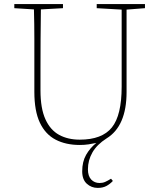

<svg xmlns="http://www.w3.org/2000/svg" viewBox="-20 -696 777 939"><path d="M458 223Q427 223 404.5 202.5Q382 182 382 142Q382 95 401 61.5Q420 28 451 3Q433 7 413 10Q393 13 370 13Q302 13 252 -13Q202 -39 175 -96Q148 -153 148 -247V-361Q148 -434 148 -506Q148 -578 146 -650L50 -656V-676H288V-656L180 -650Q179 -578 178.5 -506.5Q178 -435 178 -361V-254Q178 -166 202 -113Q226 -60 269 -36.5Q312 -13 370 -13Q479 -13 527 -72.5Q575 -132 575 -272V-649L453 -656V-676H689V-656L599 -649V-246Q599 -79 501 -19Q454 11 432 49.5Q410 88 410 132Q410 165 426 182Q442 199 467 199Q482 199 494.5 193.5Q507 188 523 178L532 189Q518 204 500.5 213.5Q483 223 458 223Z"/></svg>

Font: Source Serif 4 ExtraLight
Style: Regular
Weight: 200
Designer: Frank Grießhammer
Foundry: Adobe
Version: Version 4.005;hotconv 1.1.0;makeotfexe 2.6.0